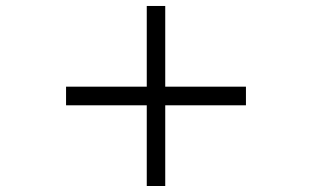

<svg xmlns="http://www.w3.org/2000/svg" viewBox="-20 -620 1040 640"><path d="M530.8 -269V0H469.2V-269H200.2V-331.1H469.2V-600.1H530.8V-331.1H799.8V-269Z"/></svg>

Font: Charis SIL Viet
Style: Regular
Weight: 400
Foundry: SIL International
Version: Version 5.000